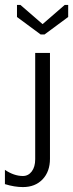

<svg xmlns="http://www.w3.org/2000/svg" viewBox="-93 -555 297 780"><path d="M72 -415 -24 -486V-535H-10L80 -457L170 -535H184V-486L88 -415ZM50 -340H110V90Q110 142 80 173.5Q50 205 0 205Q-34 205 -73 193V135Q-36 160 0 160Q22 160 36 141.5Q50 123 50 92Z"/></svg>

Font: Glametrix
Style: Regular
Weight: 500
Designer: gluk
Foundry: gluk
Version: Version 0.40